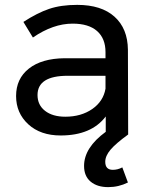

<svg xmlns="http://www.w3.org/2000/svg" viewBox="-20 -552 621 788"><path d="M443 145Q463 145 482 135L505 197Q467 216 424 216Q379 216 352 193.5Q325 171 325 129Q325 54 414 -11V-74Q355 4 229 4Q146 4 96 -42Q46 -88 46 -158Q46 -229 98.5 -270.5Q151 -312 245 -313H413V-338Q413 -394 378.5 -424.5Q344 -455 278 -455Q198 -455 115 -398L76 -462Q133 -499 181.5 -515.5Q230 -532 297 -532Q396 -532 450 -483.5Q504 -435 505 -348L506 0Q455 37 433.5 62.5Q412 88 412 112Q412 145 443 145ZM248 -73Q313 -73 358.5 -104.5Q404 -136 413 -188V-241H258Q134 -241 134 -162Q134 -121 165 -97Q196 -73 248 -73Z"/></svg>

Font: Montserrat arm
Style: Regular
Weight: 400
Designer: Julieta Ulanovsky
Foundry: Julieta Ulanovsky
Version: Version 6.000;PS 006.000;hotconv 1.0.88;makeotf.lib2.5.64775